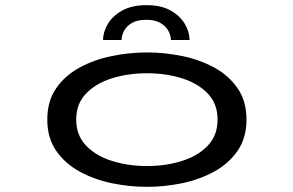

<svg xmlns="http://www.w3.org/2000/svg" viewBox="-20 -716 1140 747"><path d="M552 11Q483.5 11 415 -3.2Q346.5 -17.5 289.8 -48.5Q233 -79.5 198.5 -129.5Q164 -179.5 164 -251Q164 -322.5 198.5 -372.5Q233 -422.5 289.8 -453.2Q346.5 -484 415 -498Q483.5 -512 552 -512Q620 -512 688.5 -498Q757 -484 813.5 -453.2Q870 -422.5 904.5 -372.5Q939 -322.5 939 -251Q939 -179.5 904.5 -129.5Q870 -79.5 813.5 -48.5Q757 -17.5 688.5 -3.2Q620 11 552 11ZM552 -70Q625.5 -70 688 -89.8Q750.5 -109.5 788.5 -149.5Q826.5 -189.5 826.5 -251Q826.5 -312.5 788.2 -352.2Q750 -392 687.5 -411.5Q625 -431 552 -431Q478.5 -431 416 -411.5Q353.5 -392 315 -352.2Q276.5 -312.5 276.5 -251Q276.5 -189.5 314.8 -149.5Q353 -109.5 415.8 -89.8Q478.5 -70 552 -70ZM550 -696Q607 -696 644 -675Q681 -654 699.2 -622.8Q717.5 -591.5 717.5 -560.5H645Q645 -577 635.5 -595.2Q626 -613.5 605 -626.2Q584 -639 549 -639Q513.5 -639 492.5 -626.2Q471.5 -613.5 462.2 -595.2Q453 -577 453 -560.5H381Q381 -591.5 399.5 -622.8Q418 -654 455.5 -675Q493 -696 550 -696Z"/></svg>

Font: Trispace Expanded
Style: Regular
Weight: 400
Width: 7
Designer: Tyler Finck
Foundry: Etcetera Type Company
Version: Version 1.210; ttfautohint (v1.8.3)